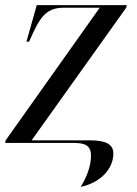

<svg xmlns="http://www.w3.org/2000/svg" viewBox="-21 -556 533 747"><path d="M293 171C366 156 420 104 420 41C420 5 390 -10 329 -10H102L470 -526L472 -536H122L82 -394H92L94 -398C131 -480 152 -526 227 -526H367L1 -10L-1 0H262C306 0 333 7 333 50C333 93 314 137 293 171Z"/></svg>

Font: Noto Serif Display
Style: Italic
Weight: 400
Italic angle: -12°
Designer: Monotype Design Team
Foundry: Monotype Imaging Inc.
Version: Version 2.009